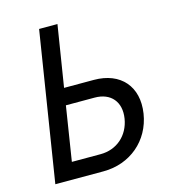

<svg xmlns="http://www.w3.org/2000/svg" viewBox="-109 -820 817 909"><g transform="rotate(-15 300.0 -365.0)"><path d="M50 0H286C417 0 520 -87 540 -215C560 -344 485 -430 354 -430H208L256 -730H166ZM153 -82 195 -348H336C415 -348 460 -295 447 -215C434 -135 373 -82 294 -82Z"/></g></svg>

Font: JetBrains Mono
Style: Italic
Weight: 400
Italic angle: -9°
Monospace: yes
Designer: Philipp Nurullin, Konstantin Bulenkov
Foundry: JetBrains
Version: Version 2.305